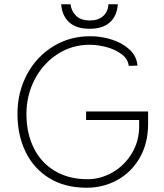

<svg xmlns="http://www.w3.org/2000/svg" viewBox="-20 -866 770 901"><path d="M675 -285Q675 -194 636 -126Q597 -58 531 -21.5Q465 15 387 15Q285 15 212 -29.5Q139 -74 100.5 -152.5Q62 -231 62 -332Q62 -433 106.5 -516.5Q151 -600 229 -648Q307 -696 403 -696Q457 -696 507 -679.5Q557 -663 589.5 -632Q622 -601 625 -558L584 -557Q581 -589 551 -611.5Q521 -634 479.5 -645Q438 -656 401 -656Q318 -656 250 -612Q182 -568 143 -493.5Q104 -419 104 -331Q104 -242 138 -172.5Q172 -103 237 -64Q302 -25 391 -25Q452 -25 508 -57Q564 -89 598.5 -146Q633 -203 633 -273V-303H384V-343H675ZM267 -846H311Q315 -813 337.5 -791.5Q360 -770 402 -770Q442 -770 464.5 -791Q487 -812 489 -846H533Q529 -791 495.5 -761Q462 -731 401 -731Q337 -731 304 -762Q271 -793 267 -846Z"/></svg>

Font: Bellota Text Light
Style: Regular
Weight: 300
Designer: Kemie Guaida
Foundry: Kemie Guaida
Version: Version 4.001